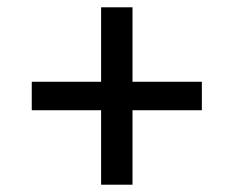

<svg xmlns="http://www.w3.org/2000/svg" viewBox="-20 -568 640 526"><path d="M343 -62V-266H533V-344H343V-548H257V-344H67V-266H257V-62Z"/></svg>

Font: IBM Plex Arabic Text
Style: Regular
Weight: 450
Designer: Mike Abbink, Paul van der Laan, Pieter van Rosmalen, Wael Morcos, Khajak Apelian
Foundry: Bold Monday
Version: Version 1.0